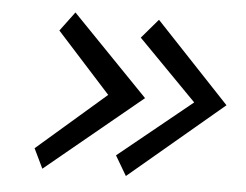

<svg xmlns="http://www.w3.org/2000/svg" viewBox="-40 -553 697 545"><g transform="rotate(5 308.5 -280.0)"><path d="M99 -55 372 -280 154 -505 113 -450 267 -280 72 -111ZM337 -55 604 -280 392 -505 345 -450 512 -280 304 -111Z"/></g></svg>

Font: Bluebird
Style: LiExtObl
Weight: 300
Designer: Jasper
Foundry: Cannot Into Space Fonts
Version: Version 0.98